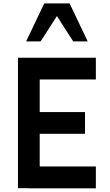

<svg xmlns="http://www.w3.org/2000/svg" viewBox="-20 -1082 634 1104"><path d="M531.2 -625H208.3V-437.5H468.8V-312.5H208.3V-125H531.2V1H145.8V0H83.3V-750H531.2ZM234.4 -1062.5H380.2L484.4 -843.8H401L307.3 -989.6L213.5 -843.8H130.2Z"/></svg>

Font: Vladivostok Bold
Style: Regular
Weight: 700
Width: 4
Designer: Michael Sharanda
Foundry: Michael Sharanda
Version: Version 1.005